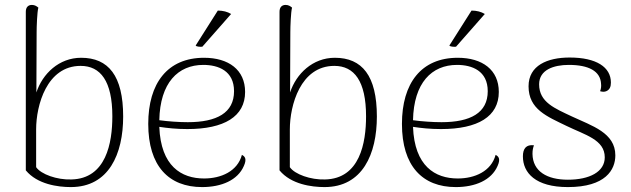

<svg xmlns="http://www.w3.org/2000/svg" viewBox="-20 -749 2566 781"><path d="M268 12C423 12 481 -123 481 -275C481 -441 421 -514 310 -514C220 -514 153 -449 128 -373L129 -618C129 -640 131 -700 136 -718C130 -723 122 -729 110 -729C94 -729 85 -719 85 -701V-56C132 1 216 12 268 12ZM270 -19C212 -17 147 -40 127 -69V-223C127 -320 170 -481 308 -481C389 -481 437 -419 437 -276C437 -168 412 -22 270 -19Z M803 -559 920 -692C906 -701 887 -706 866 -706L776 -564C778 -559 795 -558 803 -559ZM964 -119C946 -52 879 -23 810 -23C718 -23 634 -73 628 -233C662 -228 697 -224 742 -224C892 -224 977 -275 977 -375C977 -465 910 -514 810 -514C661 -514 583 -410 583 -245C583 -74 666 12 802 12C881 12 947 -16 972 -74C985 -103 976 -113 964 -119ZM807 -485C868 -485 932 -461 932 -378C932 -290 862 -252 744 -252C709 -252 664 -255 628 -260C631 -412 704 -485 807 -485Z M1300 12C1455 12 1513 -123 1513 -275C1513 -441 1453 -514 1342 -514C1252 -514 1185 -449 1160 -373L1161 -618C1161 -640 1163 -700 1168 -718C1162 -723 1154 -729 1142 -729C1126 -729 1117 -719 1117 -701V-56C1164 1 1248 12 1300 12ZM1302 -19C1244 -17 1179 -40 1159 -69V-223C1159 -320 1202 -481 1340 -481C1421 -481 1469 -419 1469 -276C1469 -168 1444 -22 1302 -19Z M1835 -559 1952 -692C1938 -701 1919 -706 1898 -706L1808 -564C1810 -559 1827 -558 1835 -559ZM1996 -119C1978 -52 1911 -23 1842 -23C1750 -23 1666 -73 1660 -233C1694 -228 1729 -224 1774 -224C1924 -224 2009 -275 2009 -375C2009 -465 1942 -514 1842 -514C1693 -514 1615 -410 1615 -245C1615 -74 1698 12 1834 12C1913 12 1979 -16 2004 -74C2017 -103 2008 -113 1996 -119ZM1839 -485C1900 -485 1964 -461 1964 -378C1964 -290 1894 -252 1776 -252C1741 -252 1696 -255 1660 -260C1663 -412 1736 -485 1839 -485Z M2290 12C2444 12 2483 -59 2483 -117C2483 -209 2388 -237 2307 -275C2237 -308 2173 -333 2173 -406C2173 -465 2232 -485 2294 -485C2374 -485 2423 -460 2425 -407C2426 -398 2425 -388 2421 -378C2431 -375 2439 -375 2446 -378C2460 -384 2465 -396 2465 -413C2465 -476 2406 -515 2297 -515C2207 -515 2130 -483 2130 -398C2130 -304 2206 -275 2284 -237C2360 -200 2440 -181 2440 -109C2440 -50 2378 -18 2290 -18C2205 -18 2147 -52 2146 -123C2146 -138 2148 -147 2152 -158C2120 -162 2107 -144 2107 -113C2107 -46 2158 12 2290 12Z"/></svg>

Font: Arima Koshi ExtraLight
Style: Regular
Weight: 275
Designer: Joana Correia and Natanael Gama
Foundry: NDISCOVER
Version: Version 1.019;PS 001.019;hotconv 1.0.88;makeotf.lib2.5.64775